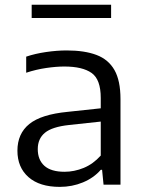

<svg xmlns="http://www.w3.org/2000/svg" viewBox="-20 -758 590 788"><path d="M225.5 9Q142.5 9 97 -31Q51.5 -71 51.5 -139.5Q51.5 -209.5 100.2 -249Q149 -288.5 258 -299L393.5 -313.5V-356Q393.5 -432 356 -458.5Q318.5 -485 244 -485Q211 -485 169.8 -479Q128.5 -473 87.5 -459.5V-525.5Q124.5 -538 169.2 -544.5Q214 -551 254 -551Q327 -551 376 -532.5Q425 -514 449.8 -470.5Q474.5 -427 474.5 -351.5V0H405L399 -61H393.5Q365 -28 320.5 -9.5Q276 9 225.5 9ZM135 -146Q135 -102 162.2 -77.5Q189.5 -53 245 -53Q285 -53 323.8 -69Q362.5 -85 393.5 -119.5V-259L263.5 -245Q194 -237.5 164.5 -213.2Q135 -189 135 -146ZM110 -684V-738.5H436V-684Z"/></svg>

Font: Encode Sans SemiExpanded SemiExpanded
Style: Regular
Weight: 400
Width: 6
Designer: Multiple Designers
Foundry: Impallari Type
Version: Version 3.000; ttfautohint (v1.8.3) -l 8 -r 50 -G 200 -x 14 